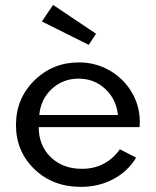

<svg xmlns="http://www.w3.org/2000/svg" viewBox="-20 -728 619 763"><path d="M43.5 -231Q43.5 -336.4 116.5 -408.2Q189.5 -480 293.9 -480Q359.9 -480 415.5 -448Q471.2 -416 503.4 -361.6Q535.6 -307.1 535.6 -243.2Q535.6 -235.4 534.7 -222.7H133.8Q133.8 -149.9 181.6 -103.5Q229.5 -57.1 305.7 -57.1Q400.4 -57.1 456.5 -134.8L521 -101.6Q487.8 -46.4 429.9 -15.9Q372.1 14.6 301.3 14.6Q189.9 14.6 116.7 -55.9Q43.5 -126.5 43.5 -231ZM136.2 -271H448.7Q441.9 -334.5 397.9 -375Q354 -415.5 292.5 -415.5Q230 -415.5 185.8 -374.5Q141.6 -333.5 136.2 -271ZM332.5 -549.8 146.5 -642.6 190.9 -708.5 361.8 -593.8Z"/></svg>

Font: Spartan MB Med
Style: Regular
Weight: 500
Designer: Matt Bailey, Mirko Velimirovic
Foundry: Matt Bailey
Version: Version 1.005